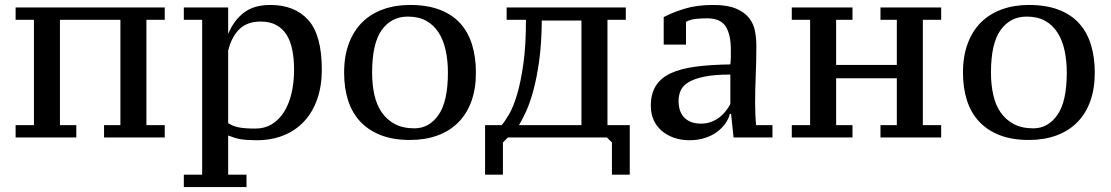

<svg xmlns="http://www.w3.org/2000/svg" viewBox="-20 -555 4484 775"><path d="M288 0H43V-50H117V-475H43V-525H645V-475H571V-50H645V0H400V-50H466V-475H222V-50H288Z M975 200H722V150H796V-475H722V-525H901V-420H902Q924 -473 964.5 -504Q1005 -535 1071 -535Q1170 -535 1224.5 -474Q1279 -413 1279 -274Q1279 -208 1260.5 -155Q1242 -102 1207.5 -65Q1173 -28 1124.5 -8.5Q1076 11 1016 11Q996 11 980.5 10Q965 9 952 7Q939 5 926.5 1Q914 -3 901 -8V150H975ZM1032 -468Q978 -468 946.5 -437.5Q915 -407 901 -351V-58Q921 -45 945.5 -40.5Q970 -36 1011 -36Q1048 -36 1077 -53.5Q1106 -71 1126 -102.5Q1146 -134 1156.5 -177.5Q1167 -221 1167 -274Q1167 -317 1160 -352.5Q1153 -388 1137.5 -413.5Q1122 -439 1096 -453.5Q1070 -468 1032 -468Z M1369 -262Q1369 -328 1388 -379Q1407 -430 1441.5 -464.5Q1476 -499 1525.5 -517Q1575 -535 1635 -535Q1705 -535 1755.5 -515.5Q1806 -496 1838 -460.5Q1870 -425 1885.5 -374.5Q1901 -324 1901 -262Q1901 -196 1882.5 -145.5Q1864 -95 1829.5 -60.5Q1795 -26 1745.5 -8Q1696 10 1635 10Q1567 10 1517 -9.5Q1467 -29 1434 -64.5Q1401 -100 1385 -150Q1369 -200 1369 -262ZM1482 -262Q1482 -214 1491 -173Q1500 -132 1520.5 -102Q1541 -72 1573.5 -54.5Q1606 -37 1653 -37Q1712 -37 1750 -91Q1788 -145 1788 -262Q1788 -310 1779 -351.5Q1770 -393 1750.5 -423.5Q1731 -454 1700.5 -471Q1670 -488 1626 -488Q1560 -488 1521 -434Q1482 -380 1482 -262Z M2030 0 2010 20V150H1938V-50H2005Q2018 -65 2035 -94Q2052 -123 2067 -173Q2082 -223 2092.5 -297Q2103 -371 2103 -475H2025V-525H2506V-475H2432V-50H2522V150H2450V20L2430 0ZM2167 -472Q2166 -377 2156 -307Q2146 -237 2132 -186.5Q2118 -136 2102.5 -103Q2087 -70 2075 -50H2327V-472Z M3028 -139Q3028 -116 3029 -92.5Q3030 -69 3032 -50H3098V0H2941L2931 -95H2926Q2921 -75 2907.5 -56Q2894 -37 2873.5 -22Q2853 -7 2825 2Q2797 11 2763 11Q2729 11 2700.5 1Q2672 -9 2651 -27Q2630 -45 2618.5 -70.5Q2607 -96 2607 -128Q2607 -177 2627.5 -209Q2648 -241 2688 -259.5Q2728 -278 2788 -286Q2848 -294 2928 -295Q2930 -311 2930 -325.5Q2930 -340 2930 -354Q2930 -416 2909 -448.5Q2888 -481 2834 -481Q2814 -481 2791 -479Q2768 -477 2749 -467V-375H2659V-486Q2695 -505 2744 -520Q2793 -535 2859 -535Q2916 -535 2950.5 -520.5Q2985 -506 3003.5 -482.5Q3022 -459 3027.5 -429.5Q3033 -400 3033 -371Q3033 -308 3030.5 -250.5Q3028 -193 3028 -139ZM2809 -56Q2833 -56 2852 -63.5Q2871 -71 2885.5 -82.5Q2900 -94 2910.5 -108Q2921 -122 2928 -135V-254Q2863 -254 2822.5 -245.5Q2782 -237 2759 -223Q2736 -209 2727.5 -189.5Q2719 -170 2719 -148Q2719 -103 2743 -79.5Q2767 -56 2809 -56Z M3421 0H3176V-50H3250V-475H3176V-525H3421V-475H3355V-293H3600V-475H3534V-525H3779V-475H3705V-50H3779V0H3534V-50H3600V-239H3355V-50H3421Z M3867 -262Q3867 -328 3886 -379Q3905 -430 3939.5 -464.5Q3974 -499 4023.5 -517Q4073 -535 4133 -535Q4203 -535 4253.5 -515.5Q4304 -496 4336 -460.5Q4368 -425 4383.5 -374.5Q4399 -324 4399 -262Q4399 -196 4380.5 -145.5Q4362 -95 4327.5 -60.5Q4293 -26 4243.5 -8Q4194 10 4133 10Q4065 10 4015 -9.5Q3965 -29 3932 -64.5Q3899 -100 3883 -150Q3867 -200 3867 -262ZM3980 -262Q3980 -214 3989 -173Q3998 -132 4018.5 -102Q4039 -72 4071.5 -54.5Q4104 -37 4151 -37Q4210 -37 4248 -91Q4286 -145 4286 -262Q4286 -310 4277 -351.5Q4268 -393 4248.5 -423.5Q4229 -454 4198.5 -471Q4168 -488 4124 -488Q4058 -488 4019 -434Q3980 -380 3980 -262Z"/></svg>

Font: PT Serif Caption
Style: Regular
Weight: 400
Designer: A.Korolkova, O.Umpeleva, V.Yefimov
Foundry: ParaType Ltd
Version: Version 1.000W OFL